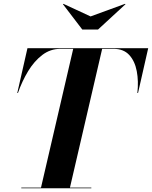

<svg xmlns="http://www.w3.org/2000/svg" viewBox="-20 -1008 814 1028"><path d="M465 -920 649.5 -987.5 652 -985.5 505 -850H420.5L317 -985.5L319.5 -987.5ZM94 -3.5H199.5L372 -746.5H303Q249.5 -746.5 206.2 -713.5Q163 -680.5 130.5 -626.8Q98 -573 76 -510H72.5L127 -750H773.5L719 -510H715.5Q722.5 -573.5 712.2 -627.2Q702 -681 671.8 -713.8Q641.5 -746.5 588 -746.5H527L354.5 -3.5H469V0H94Z"/></svg>

Font: Bodoni* 48pt
Style: Bold Italic
Weight: 700
Italic angle: -13°
Version: Version 2.3